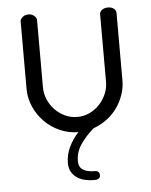

<svg xmlns="http://www.w3.org/2000/svg" viewBox="-50 -515 596 758"><g transform="rotate(-5 248.0 -136.0)"><path d="M297 166Q317 166 317 184Q317 192 311.5 196.5Q306 201 292 201Q274 201 256.5 197Q239 193 225.5 184Q212 175 203.5 160.5Q195 146 195 126Q195 93 209 63Q223 33 247 7Q208 7 173.5 -8.5Q139 -24 113.5 -50Q88 -76 73 -110Q58 -144 58 -181V-448Q58 -457 67.5 -465Q77 -473 91 -473Q104 -473 113.5 -465Q123 -457 123 -448V-181Q123 -157 132.5 -134Q142 -111 159 -93Q176 -75 199 -64Q222 -53 248 -53Q274 -53 296.5 -63.5Q319 -74 336 -92Q353 -110 363 -133Q373 -156 373 -181V-449Q373 -459 382.5 -466Q392 -473 406 -473Q420 -473 429 -466Q438 -459 438 -449V-181Q438 -151 428 -123Q418 -95 401 -71.5Q384 -48 360 -30.5Q336 -13 308 -3Q277 24 256 54.5Q235 85 235 121Q235 145 251.5 155.5Q268 166 297 166Z"/></g></svg>

Font: AkaAcidDosis
Style: Regular
Weight: 400
Designer: Edgar Tolentino, Pablo Impallari, Igino Marini, Aka-Acid
Foundry: Edgar Tolentino, Pablo Impallari, Igino Marini, Cyberella
Version: Version 1.007